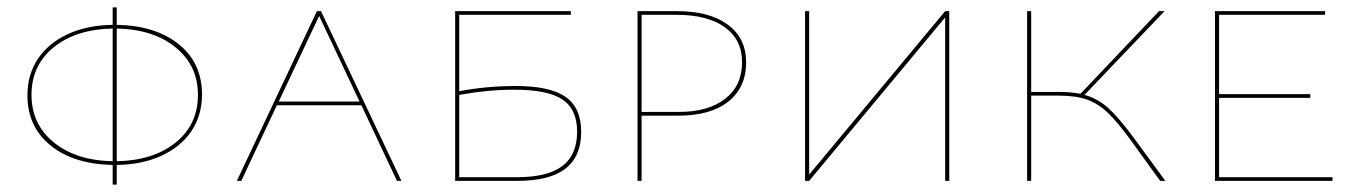

<svg xmlns="http://www.w3.org/2000/svg" viewBox="-20 -488 3663 518"><path d="M295 -43V10H284V-43Q179 -45 116.5 -95.5Q54 -146 54 -231Q54 -287 82.5 -329.5Q111 -372 163 -396Q215 -420 284 -421V-468H295V-421Q400 -419 462.5 -368.5Q525 -318 525 -233Q525 -177 496.5 -134.5Q468 -92 416 -68Q364 -44 295 -43ZM284 -53V-411Q185 -409 125 -360.5Q65 -312 65 -232Q65 -153 125 -104Q185 -55 284 -53ZM514 -232Q514 -311 454 -360Q394 -409 295 -411V-53Q394 -55 454 -103.5Q514 -152 514 -232Z M955 -204H727L631 0H619L835 -458H846L1063 0H1051ZM950 -214 841 -445 732 -214Z M1548 -132Q1548 -66 1505.5 -33Q1463 0 1376 0H1208V-458H1520V-448H1219V-242Q1294 -256 1371 -256Q1464 -256 1506 -226.5Q1548 -197 1548 -132ZM1537 -133Q1537 -193 1497.5 -219.5Q1458 -246 1368 -246Q1297 -246 1219 -232V-10H1376Q1457 -10 1497 -40Q1537 -70 1537 -133Z M1993 -320Q1993 -252 1945 -214Q1897 -176 1811 -176H1711V0H1700V-458H1806Q1894 -458 1943.5 -421.5Q1993 -385 1993 -320ZM1982 -320Q1982 -381 1935.5 -414.5Q1889 -448 1806 -448H1711V-186H1811Q1891 -186 1936.5 -221.5Q1982 -257 1982 -320Z M2541 0H2530V-441L2163 0H2152V-458H2163V-17L2530 -458H2541Z M3124 0H3110L3029 -112Q2994 -160 2968 -184.5Q2942 -209 2912 -219.5Q2882 -230 2837 -230H2762V0H2751V-458H2762V-240H2838Q2868 -240 2895 -235L3107 -458H3122L2906 -232Q2942 -222 2970.5 -196Q2999 -170 3039 -116Z M3575 -10V0H3258V-458H3555V-448H3269V-234H3515V-224H3269V-10Z"/></svg>

Font: Ysabeau SC Hairline
Style: Regular
Weight: 100
Designer: Christian Thalmann (Catharsis Fonts)
Version: Version 0.003